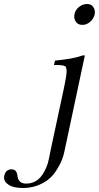

<svg xmlns="http://www.w3.org/2000/svg" viewBox="-190 -692 493 957"><path d="M181 -620Q185 -642 203.5 -657Q222 -672 243 -672Q264 -672 273.5 -659Q283 -646 283 -631Q283 -626 282 -620Q277 -599 259.5 -583.5Q242 -568 221 -568Q200 -568 190 -581Q180 -594 180 -608Q180 -614 181 -620ZM131 63Q123 104 99 144Q78 182 49 204Q-6 245 -75 245Q-123 245 -146.5 229.5Q-170 214 -170 194Q-170 190 -169 185Q-162 152 -132 152Q-109 152 -104 178L-102 190Q-96 223 -60 223Q-17 223 12 191Q33 167 48 123Q50 117 54 98Q58 80 64 49L130 -259Q142 -315 142 -339Q142 -347 138.5 -357.5Q135 -368 92 -368H79L84 -390Q127 -394 161 -400Q195 -406 223 -416H233Z"/></svg>

Font: New Athena Unicode
Style: Italic
Weight: 400
Designer: J. Rusten 1997; rev. by R. Hancock 2001, 2002, rev. by D. Mastronarde 2002-2019
Foundry: Society for Classical Studies (formerly American Philological Association)
Version: Version 5.008